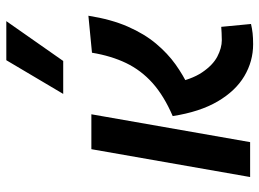

<svg xmlns="http://www.w3.org/2000/svg" viewBox="-130 -706 845 626"><g transform="rotate(-90 293.0 -392.5)"><path d="M462.4 9.8Q406.7 9.8 358.4 -18.8Q310.1 -47.4 275.9 -105.7Q241.7 -164.1 228 -252.4Q293.9 -280.8 335.7 -318.1Q377.4 -355.5 400.9 -404.3Q424.3 -453.1 434.6 -515.6L555.2 -527.3Q543.5 -453.1 519.8 -398.9Q496.1 -344.7 464.1 -306.6Q432.1 -268.6 396.5 -243.2Q360.8 -217.8 325.2 -201.2L335 -253.4Q346.7 -191.9 370.4 -156.7Q394 -121.6 422.1 -106.9Q450.2 -92.3 475.6 -92.3Q491.7 -92.3 499.8 -93Q507.8 -93.8 519 -94.2L528.3 2.9Q513.7 6.3 498.3 8.1Q482.9 9.8 462.4 9.8ZM29.3 0 120.1 -517.6H233.9L143.1 0ZM300.3 -609.4 410.2 -794.9H537.6L407.7 -609.4Z"/></g></svg>

Font: Cascadia Mono Medium
Style: Italic
Weight: 500
Italic angle: -10°
Monospace: yes
Designer: Aaron Bell
Foundry: Saja Typeworks
Version: Version 2407.024